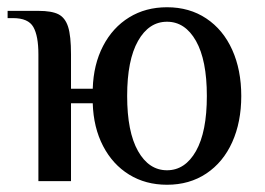

<svg xmlns="http://www.w3.org/2000/svg" viewBox="-20 -500 731 530"><path d="M236 -215H176V0H86V-350Q86 -401 72 -425.5Q58 -450 16 -450H1V-470H86Q123 -470 141.5 -460.5Q160 -451 168 -426Q176 -401 176 -350V-255H236Q238 -322 264.5 -373Q291 -424 336.5 -452Q382 -480 441 -480Q503 -480 549.5 -449Q596 -418 621 -362.5Q646 -307 646 -235Q646 -163 621 -107.5Q596 -52 549.5 -21Q503 10 441 10Q382 10 336.5 -18Q291 -46 264.5 -97Q238 -148 236 -215ZM551 -235Q551 -334 521 -387Q491 -440 441 -440Q391 -440 361 -387Q331 -334 331 -235Q331 -136 361 -83Q391 -30 441 -30Q491 -30 521 -83Q551 -136 551 -235Z"/></svg>

Font: Philosopher
Style: Regular
Weight: 400
Designer: Jovanny Lemonad
Foundry: Jovanny Lemonad
Version: Version 2.000